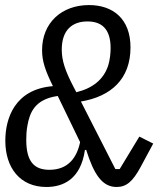

<svg xmlns="http://www.w3.org/2000/svg" viewBox="-20 -730 640 762"><path d="M164.1 12.1C229 12.1 300.1 -17 317.1 -134.9H322.1C353 -36.9 386 12.1 442.8 12.1C481.9 12.1 507.1 -9.9 538 -67.1L588.1 -160.2L533 -187.9L454.9 -58.9H437.9L301.1 -327.1C420.1 -346.9 497.9 -415.8 497.9 -541.9C497.9 -654.8 429 -709.9 333.1 -709.9C225.1 -709.9 147 -639.9 147 -530.9C147 -486.2 160.2 -448.9 190 -388.1C39.1 -376.1 1.1 -261 1.1 -171.2C1.1 -65 58.9 12.1 164.1 12.1ZM84.2 -175.1C84.2 -190 84.9 -212 89.1 -233C98 -280.9 116.1 -335.9 209.2 -349.1L297.9 -165.8C285.2 -105.1 251.1 -56.1 176.1 -56.1C115.1 -56.1 84.2 -89.1 84.2 -175.1ZM225.1 -533C225.1 -611.2 267 -644.9 327.1 -644.9C381 -644.9 419 -617.9 419 -539.1C419 -521 416.9 -491.8 408 -465.9C389.9 -415.1 349.1 -380 283 -364L272 -384.9C239 -448.2 225.1 -489 225.1 -533Z"/></svg>

Font: Margiela Mono Italic Italic
Style: Regular
Weight: 400
Designer: Mike Abbink, Paul van der Laan, Pieter van Rosmalen
Foundry: Bold Monday
Version: Version 2.003 2021